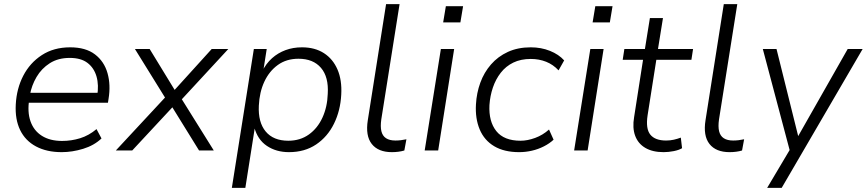

<svg xmlns="http://www.w3.org/2000/svg" viewBox="-20 -725 4176 925"><path d="M277 8Q205 8 153.5 -19.5Q102 -47 77 -98.5Q52 -150 56 -222Q60 -298 92 -360Q124 -422 181.5 -459.5Q239 -497 318 -497Q393 -497 437.5 -463Q482 -429 498 -372.5Q514 -316 503 -249L500 -230H101L109 -278H470L448 -262Q457 -315 445 -356.5Q433 -398 401.5 -422Q370 -446 316 -446Q260 -446 220 -420.5Q180 -395 156 -354Q132 -313 124 -267L121 -247Q111 -186 127 -140.5Q143 -95 182 -70.5Q221 -46 279 -46Q324 -46 366 -59Q408 -72 445 -103L469 -58Q433 -24 380.5 -8Q328 8 277 8Z M538 0 787 -268 788 -234 630 -489H701L825 -286H816L1000 -489H1080L847 -237L844 -266L1010 0H939L806 -215L816 -214L617 0Z M1097 180 1203 -489H1265L1248 -381H1243Q1262 -419 1290.5 -444.5Q1319 -470 1355.5 -483.5Q1392 -497 1435 -497Q1497 -497 1540.5 -469Q1584 -441 1606 -390Q1628 -339 1624 -269Q1620 -192 1589 -129Q1558 -66 1503 -29Q1448 8 1372 8Q1311 8 1266 -22Q1221 -52 1205 -112H1208L1162 180ZM1369 -47Q1426 -47 1468 -77Q1510 -107 1533.5 -158.5Q1557 -210 1559 -273Q1564 -354 1526.5 -398Q1489 -442 1418 -442Q1360 -442 1318.5 -412Q1277 -382 1253.5 -331.5Q1230 -281 1227 -216Q1223 -136 1260 -91.5Q1297 -47 1369 -47Z M1868 8Q1802 8 1771 -31.5Q1740 -71 1752 -146L1840 -705H1905L1817 -150Q1812 -115 1817.5 -92.5Q1823 -70 1840 -59Q1857 -48 1885 -48Q1898 -48 1911 -49.5Q1924 -51 1938 -54L1928 0Q1915 4 1899.5 6Q1884 8 1868 8Z M2115 -617 2128 -695H2211L2198 -617ZM2026 0 2104 -489H2168L2091 0Z M2481 8Q2409 8 2361 -20.5Q2313 -49 2291 -101.5Q2269 -154 2273 -222Q2276 -277 2294 -326.5Q2312 -376 2345.5 -414.5Q2379 -453 2427 -475Q2475 -497 2537 -497Q2587 -497 2629.5 -480Q2672 -463 2698 -434L2671 -386Q2645 -414 2611 -427.5Q2577 -441 2537 -441Q2489 -441 2453 -423.5Q2417 -406 2392.5 -374.5Q2368 -343 2354.5 -303Q2341 -263 2338 -219Q2334 -140 2371 -93.5Q2408 -47 2488 -47Q2521 -47 2558 -60.5Q2595 -74 2625 -101L2647 -52Q2628 -34 2600.5 -20Q2573 -6 2542.5 1Q2512 8 2481 8Z M2835 -617 2848 -695H2931L2918 -617ZM2746 0 2824 -489H2888L2811 0Z M3177 8Q3124 8 3089 -12.5Q3054 -33 3040 -71Q3026 -109 3035 -161L3078 -437H2980L2988 -489H3087L3111 -638H3174L3150 -489H3319L3311 -437H3142L3100 -170Q3090 -105 3113 -76.5Q3136 -48 3189 -48Q3209 -48 3226.5 -52Q3244 -56 3260 -62L3266 -11Q3251 -2 3226 3Q3201 8 3177 8Z M3495 8Q3429 8 3398 -31.5Q3367 -71 3379 -146L3467 -705H3532L3444 -150Q3439 -115 3444.5 -92.5Q3450 -70 3467 -59Q3484 -48 3512 -48Q3525 -48 3538 -49.5Q3551 -51 3565 -54L3555 0Q3542 4 3526.5 6Q3511 8 3495 8Z M3676 180 3793 -17 3789 16 3655 -489H3721L3830 -51H3815L4064 -489H4136L3746 180Z"/></svg>

Font: Nunito Sans 10pt Light
Style: Italic
Weight: 300
Italic angle: -9°
Designer: Vernon Adams
Foundry: Vernon Adams
Version: Version 3.101;gftools[0.9.27]